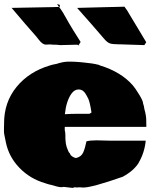

<svg xmlns="http://www.w3.org/2000/svg" viewBox="-25 -909 766 947"><path d="M270 -598.6Q292 -605 316.9 -605Q341.8 -605 364.3 -603L384.8 -601.1Q433.1 -596.7 459 -589.8V-590.3L469.2 -585.9Q571.8 -554.2 628.9 -489.3V-489.7Q642.1 -474.1 661.4 -442.6Q680.7 -411.1 680.7 -398.9L684.6 -385.7L687 -371.6Q696.3 -338.9 696.3 -316.9Q696.3 -294.9 696.8 -283.2H294.4V-267.1Q297.4 -255.9 297.4 -243.7Q297.4 -231.4 297.6 -224.4Q297.9 -217.3 298.8 -210.7Q299.8 -204.1 300 -200Q300.3 -195.8 302.2 -190.2Q304.2 -184.6 304.4 -182.6Q304.7 -180.7 307.4 -174.8Q310.1 -168.9 311.8 -163.8Q313.5 -158.7 318.4 -153.8V-154.3L323.7 -144Q333 -133.8 349.1 -129.4Q376 -135.3 385.5 -157.2Q395 -179.2 401.4 -211.9Q418.9 -216.8 451.2 -216.8L513.7 -215.3H693.8Q688 -155.8 658.7 -106H659.2Q633.8 -65.9 580.1 -37.1Q428.2 16.1 385.3 16.1Q377.4 16.1 372.6 15.1H361.3L356.9 15.6H352.5Q348.6 15.6 342.8 14.6Q337.9 17.6 331.1 17.6L288.6 12.7Q285.2 14.2 274.7 14.2Q264.2 14.2 219.7 1V1.5L208 -2L196.3 -5.9Q123 -27.3 70.8 -81.3Q18.6 -135.3 3.9 -207Q2.4 -215.8 -1.5 -233.6Q-5.4 -251.5 -5.4 -257.8V-281.2Q-5.4 -289.6 -4.9 -293.9V-301.3Q-4.9 -404.8 56.6 -480.2Q118.2 -555.7 221.7 -586.4L233.4 -589.8Q259.3 -594.2 270.5 -599.1ZM416 -347.7 426.3 -354Q418 -406.7 410.6 -421.6Q403.3 -436.5 396.5 -447.3Q383.8 -467.8 363 -467.8Q342.3 -467.8 327.6 -447.3Q301.8 -411.1 294.9 -345.7Q326.2 -347.7 352.5 -347.7ZM32.7 -870.1 237.3 -874Q250 -874 254.4 -874.5H260.3L266.1 -875Q272.9 -867.2 287.6 -843.8L293 -833.5V-834L314.9 -795.4Q328.6 -771 372.6 -702.1L363.3 -687Q357.9 -688.5 352.5 -688.5L271 -686.5Q258.8 -688.5 245.4 -688.5Q231.9 -688.5 222.7 -689.9Q215.8 -689 200.4 -689Q185.1 -689 166.5 -712.9L154.3 -728.5Q101.1 -788.1 32.7 -869.6ZM357.4 -870.1 485.8 -873.5 551.3 -875 588.9 -876Q604 -856.4 614.7 -836.4L696.3 -700.7L687 -686.5L582 -689.9L570.3 -690.4H560.5Q528.8 -690.4 516.1 -695.3Q503.4 -700.2 489.3 -716.8Q430.2 -786.1 356.4 -868.7Q356.9 -868.7 356.9 -869.6ZM256.8 -889.2 270 -884.8V-875H267.6Q263.7 -875 256.8 -889.2ZM360.8 -681.6Q361.8 -683.6 361.8 -684.1L364.3 -687Q364.7 -686.5 365.7 -686.5ZM32.2 -870.1 32.7 -869.6H31.7Z"/></svg>

Font: Bowlby One
Style: Regular
Weight: 400
Designer: vernon adams
Foundry: vernon adams
Version: Version 1.001